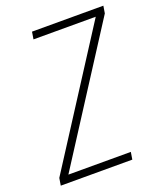

<svg xmlns="http://www.w3.org/2000/svg" viewBox="-136 -824 772 913"><g transform="rotate(-20 250.0 -367.5)"><path d="M13 0 19 -37 444 -698H129L135 -735H496L490 -698L65 -37H381L375 0Z"/></g></svg>

Font: Iosevka SS04 Extralight
Style: Italic
Weight: 200
Italic angle: -9°
Monospace: yes
Designer: Belleve Invis
Foundry: Belleve Invis
Version: Version 19.0.0; ttfautohint (v1.8.4)